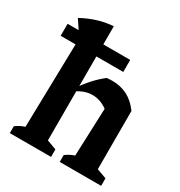

<svg xmlns="http://www.w3.org/2000/svg" viewBox="-176 -873 935 996"><g transform="rotate(30 291.5 -375.0)"><path d="M27 0V-41Q37 -49 50 -56Q63 -63 81 -69L93 -605L34 -694Q76 -717 121 -731.5Q166 -746 217 -750V-66L274 -45V0ZM326 0V-41Q336 -49 349 -56Q362 -63 379 -69L390 -355L516 -415V-66L574 -45V0ZM209 -355 206 -376Q231 -413 259 -443.5Q287 -474 319 -499Q329 -500 337 -500.5Q345 -501 353 -501Q403 -501 443.5 -480Q484 -459 516 -415L390 -355Q348 -386 300 -386Q255 -386 209 -355ZM3 -641H378V-569H3Z"/></g></svg>

Font: Piazzolla 24pt
Style: Bold
Weight: 700
Designer: Juan Pablo del Peral
Foundry: Huerta Tipografica
Version: Version 2.005